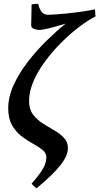

<svg xmlns="http://www.w3.org/2000/svg" viewBox="-20 -760 524 1013"><path d="M483.9 -673.3Q444.3 -653.3 397.2 -617.7Q350.1 -582 303.7 -535.6Q257.3 -489.3 218.5 -437Q179.7 -384.8 156.5 -330.8Q133.3 -276.9 133.3 -226.1Q133.3 -183.6 154.1 -156Q174.8 -128.4 205.3 -109.1Q235.8 -89.8 266.4 -72.3Q296.9 -54.7 317.6 -32.7Q338.4 -10.7 338.4 22Q338.4 61 298.6 111.8Q258.8 162.6 173.3 232.9Q167 230 158.4 221.9Q149.9 213.9 147 208.5Q179.2 171.9 195.8 147.2Q212.4 122.6 218.5 104.7Q224.6 86.9 224.6 69.8Q224.6 46.9 204.3 30.8Q184.1 14.6 154.1 -1.7Q124 -18.1 94 -41Q64 -64 43.7 -99.1Q23.4 -134.3 23.4 -189Q23.4 -250 52.5 -312.7Q81.5 -375.5 127.7 -435.1Q173.8 -494.6 226.6 -546.1Q279.3 -597.7 326.2 -635.3Q275.4 -619.6 238.8 -610.8Q202.1 -602.1 186.5 -602.1Q174.3 -602.1 159.4 -607.7Q144.5 -613.3 144.5 -627Q144.5 -627 144.8 -640.4Q145 -653.8 145.5 -673.1Q146 -692.4 146.2 -710Q146.5 -727.5 146.5 -735.8Q153.3 -738.3 164.6 -739.5Q175.8 -740.7 181.6 -738.8Q183.1 -732.4 187.7 -718.8Q192.4 -705.1 203.1 -693.6Q213.9 -682.1 233.4 -682.1Q245.6 -682.1 272.7 -683.8Q299.8 -685.5 335.4 -689.2Q371.1 -692.9 409.2 -698.2Q447.3 -703.6 481 -710.9Q481 -705.1 482.4 -692.6Q483.9 -680.2 483.9 -673.3Z"/></svg>

Font: Gentium Plus
Style: Bold Italic
Weight: 700
Italic angle: -8°
Designer: Victor Gaultney, Annie Olsen, Iska Routamaa, Becca Hirsbrunner
Foundry: SIL International
Version: Version 6.101